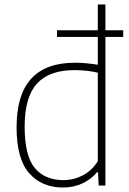

<svg xmlns="http://www.w3.org/2000/svg" viewBox="-20 -828 576 857"><path d="M530 -663H450.5V0H420.5L417.5 -59.5H413.5Q387.5 -28 348 -9.5Q308.5 9 261.5 9Q166.5 9 110.2 -55Q54 -119 54 -259Q54 -406 119.5 -477Q185 -548 313.5 -548Q362.5 -548 416.5 -539V-663H234.5V-693H416.5V-808H450.5V-693H530ZM416.5 -503.5Q395.5 -509 367.2 -512Q339 -515 312 -515Q200 -515 145 -454.8Q90 -394.5 90 -263Q90 -132.5 135.2 -78.2Q180.5 -24 263 -24Q308.5 -24 349.2 -45Q390 -66 416.5 -108.5Z"/></svg>

Font: Encode Sans Thin
Style: Regular
Weight: 250
Designer: Multiple Designers
Foundry: Impallari Type
Version: Version 2.000